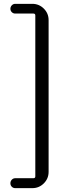

<svg xmlns="http://www.w3.org/2000/svg" viewBox="-20 -810 378 1001"><path d="M59.6 170.9Q48.8 170.9 41.5 163.6Q34.2 156.2 34.2 145.5Q34.2 134.8 41.5 127Q48.8 119.1 59.6 119.1H154.3Q164.1 119.1 164.1 109.4V-729.5Q164.1 -739.3 154.3 -739.3H59.6Q48.8 -739.3 41.5 -746.6Q34.2 -753.9 34.2 -764.2Q34.2 -774.4 41.5 -782.2Q48.8 -790 59.6 -790H148.4Q183.6 -790 208.5 -765.1Q233.4 -740.2 233.4 -705.1V85.9Q233.4 121.1 208.5 146Q183.6 170.9 148.4 170.9Z"/></svg>

Font: irohamaru Regular
Style: Regular
Weight: 400
Designer: [Source Han Sans]
Ryoko NISHIZUKA  (kana & ideographs); Paul D. Hunt (Latin, Greek & Cyrillic); Wenlong ZHANG  (bopomofo
Version: Version 1.00